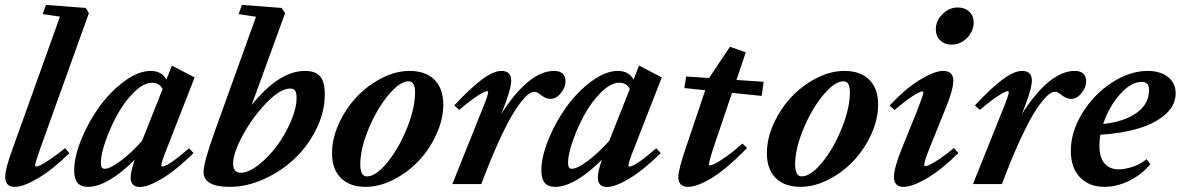

<svg xmlns="http://www.w3.org/2000/svg" viewBox="-20 -745 4778 777"><path d="M40 11.2Q1 11.2 1 -29.3Q1 -61.5 31.7 -145L222.7 -677.7L152.8 -688L166 -725.1L327.1 -712.9L339.8 -691.9L143.6 -146Q122.1 -85.9 122.1 -75.2Q122.1 -71.3 127 -71.3Q132.3 -71.3 145.3 -77.4Q158.2 -83.5 184.6 -101.3Q210.9 -119.1 243.2 -145.5L260.7 -125Q192.4 -58.1 133.5 -23.4Q74.7 11.2 40 11.2Z M335.9 11.2Q307.6 11.2 293.9 -4.9Q280.3 -21 280.3 -55.2Q280.3 -111.3 309.6 -182.4Q338.9 -253.4 382.8 -314Q426.8 -374.5 483.4 -416.3Q540 -458 589.8 -458Q634.3 -458 653.3 -422.9L675.8 -479.5L767.6 -431.6L655.8 -145.5Q632.8 -88.4 632.8 -75.7Q632.8 -70.8 635.7 -70.8Q659.7 -70.8 745.1 -145L763.2 -125.5Q694.3 -57.6 637 -22.9Q579.6 11.7 545.9 11.7Q508.8 11.7 508.8 -26.9Q508.8 -50.8 525.4 -99.1Q476.1 -48.8 426.5 -18.8Q377 11.2 335.9 11.2ZM388.2 -86.9Q388.2 -73.7 391.6 -67.9Q395 -62 403.8 -62Q425.3 -62 468 -93.8Q510.7 -125.5 554.7 -174.8L638.2 -384.8Q624.5 -410.2 595.7 -410.2Q561.5 -410.2 522.7 -372.1Q483.9 -334 455.1 -281.5Q426.3 -229 407.2 -174.6Q388.2 -120.1 388.2 -86.9Z M909.7 11.2Q803.7 11.2 803.7 -49.3Q803.7 -86.9 850.1 -215.8L1016.1 -677.2L945.8 -688L959 -725.1L1119.6 -712.9L1133.8 -691.9L998.5 -320.3Q1109.4 -458 1214.4 -458Q1256.8 -458 1275.6 -435.8Q1294.4 -413.6 1294.4 -363.3Q1294.4 -292.5 1260.3 -223.1Q1226.1 -153.8 1172.1 -102.8Q1118.2 -51.8 1048.3 -20.3Q978.5 11.2 909.7 11.2ZM954.6 -45.9Q985.4 -45.9 1025.6 -77.1Q1065.9 -108.4 1099.6 -153.3Q1133.3 -198.2 1156.7 -252.7Q1180.2 -307.1 1180.2 -349.6Q1180.2 -369.1 1174.3 -377.9Q1168.5 -386.7 1154.3 -386.7Q1114.3 -386.7 1058.3 -328.9Q1002.4 -271 962.9 -198.2Q923.3 -125.5 923.3 -83Q923.3 -45.9 954.6 -45.9Z M1459.5 11.2Q1396 11.2 1359.9 -24.2Q1323.7 -59.6 1323.7 -125Q1323.7 -184.6 1351.6 -245.4Q1379.4 -306.2 1423.1 -352.5Q1466.8 -398.9 1524.2 -428.5Q1581.5 -458 1637.2 -458Q1702.1 -458 1738 -422.4Q1773.9 -386.7 1773.9 -322.3Q1773.9 -262.7 1746.1 -201.7Q1718.3 -140.6 1674.6 -94.2Q1630.9 -47.9 1573.2 -18.3Q1515.6 11.2 1459.5 11.2ZM1464.8 -31.2Q1501.5 -31.2 1547.9 -88.1Q1594.2 -145 1627 -226.3Q1659.7 -307.6 1659.7 -371.6Q1659.7 -416 1633.8 -416Q1597.7 -416 1550.8 -359.1Q1503.9 -302.2 1470.9 -221.9Q1438 -141.6 1438 -79.6Q1438 -31.2 1464.8 -31.2Z M1810.5 0 1929.2 -295.9Q1955.6 -359.9 1955.6 -372.1Q1955.6 -376 1950.7 -376Q1941.9 -376 1912.8 -357.4Q1883.8 -338.9 1838.4 -300.3L1818.4 -318.4Q1883.8 -388.7 1930.4 -423.3Q1977.1 -458 2009.3 -458Q2048.8 -458 2048.8 -418.9Q2048.8 -386.7 2016.6 -303.7L2007.8 -282.2Q2061 -367.2 2115.7 -412.6Q2170.4 -458 2222.2 -458Q2268.6 -458 2268.6 -415Q2268.6 -392.1 2250 -368.4Q2231.4 -344.7 2206.5 -344.7Q2188 -344.7 2164.6 -363.8Q2153.3 -373.5 2141.6 -373.5Q2132.8 -373.5 2121.1 -365.7Q2109.4 -357.9 2089.6 -333.5Q2069.8 -309.1 2047.4 -270Q2024.9 -231 1993.4 -161.1Q1961.9 -91.3 1927.7 0Z M2226.6 11.2Q2198.2 11.2 2184.6 -4.9Q2170.9 -21 2170.9 -55.2Q2170.9 -111.3 2200.2 -182.4Q2229.5 -253.4 2273.4 -314Q2317.4 -374.5 2374 -416.3Q2430.7 -458 2480.5 -458Q2524.9 -458 2543.9 -422.9L2566.4 -479.5L2658.2 -431.6L2546.4 -145.5Q2523.4 -88.4 2523.4 -75.7Q2523.4 -70.8 2526.4 -70.8Q2550.3 -70.8 2635.7 -145L2653.8 -125.5Q2585 -57.6 2527.6 -22.9Q2470.2 11.7 2436.5 11.7Q2399.4 11.7 2399.4 -26.9Q2399.4 -50.8 2416 -99.1Q2366.7 -48.8 2317.1 -18.8Q2267.6 11.2 2226.6 11.2ZM2278.8 -86.9Q2278.8 -73.7 2282.2 -67.9Q2285.6 -62 2294.4 -62Q2315.9 -62 2358.6 -93.8Q2401.4 -125.5 2445.3 -174.8L2528.8 -384.8Q2515.1 -410.2 2486.3 -410.2Q2452.1 -410.2 2413.3 -372.1Q2374.5 -334 2345.7 -281.5Q2316.9 -229 2297.9 -174.6Q2278.8 -120.1 2278.8 -86.9Z M2764.2 11.2Q2725.1 11.2 2725.1 -29.3Q2725.1 -57.1 2754.9 -145L2834 -379.9L2749.5 -388.7L2756.8 -435.5L2850.6 -429.2L2851.6 -432.6L2934.1 -555.7L2998 -533.2L2960.4 -421.4L3070.3 -414.1L3062.5 -356.9L2942.4 -369.1L2868.7 -151.4Q2849.1 -91.8 2849.1 -78.6Q2849.1 -75.7 2852.5 -75.7Q2858.9 -75.7 2873.3 -82.5Q2887.7 -89.4 2918 -110.6Q2948.2 -131.8 2984.4 -164.1L3003.4 -146Q2921.9 -62.5 2861.8 -25.6Q2801.8 11.2 2764.2 11.2Z M3219.2 11.2Q3155.8 11.2 3119.6 -24.2Q3083.5 -59.6 3083.5 -125Q3083.5 -184.6 3111.3 -245.4Q3139.2 -306.2 3182.9 -352.5Q3226.6 -398.9 3283.9 -428.5Q3341.3 -458 3397 -458Q3461.9 -458 3497.8 -422.4Q3533.7 -386.7 3533.7 -322.3Q3533.7 -262.7 3505.9 -201.7Q3478 -140.6 3434.3 -94.2Q3390.6 -47.9 3333 -18.3Q3275.4 11.2 3219.2 11.2ZM3224.6 -31.2Q3261.2 -31.2 3307.6 -88.1Q3354 -145 3386.7 -226.3Q3419.4 -307.6 3419.4 -371.6Q3419.4 -416 3393.6 -416Q3357.4 -416 3310.5 -359.1Q3263.7 -302.2 3230.7 -221.9Q3197.8 -141.6 3197.8 -79.6Q3197.8 -31.2 3224.6 -31.2Z M3830.1 -564.5Q3802.2 -564.5 3784.7 -582Q3767.1 -599.6 3767.1 -626.5Q3767.1 -661.1 3794.4 -688Q3821.8 -714.8 3856 -714.8Q3884.3 -714.8 3902.3 -697.8Q3920.4 -680.7 3920.4 -653.8Q3920.4 -619.6 3894 -592Q3867.7 -564.5 3830.1 -564.5ZM3636.7 11.2Q3597.7 11.2 3597.7 -29.3Q3597.7 -64.5 3629.9 -145L3690.9 -295.4Q3716.8 -361.3 3716.8 -371.1Q3716.8 -375 3711.9 -375Q3703.1 -375 3674.3 -356.7Q3645.5 -338.4 3600.1 -299.8L3580.1 -317.9Q3644.5 -386.7 3703.4 -422.4Q3762.2 -458 3796.4 -458Q3837.9 -458 3837.9 -418.9Q3837.9 -381.3 3805.7 -303.7L3742.2 -146.5Q3720.2 -92.3 3720.2 -76.2Q3720.2 -72.3 3723.6 -72.3Q3729.5 -72.3 3742.4 -78.1Q3755.4 -84 3781.7 -101.6Q3808.1 -119.1 3840.3 -146L3858.4 -125.5Q3790 -58.1 3731 -23.4Q3671.9 11.2 3636.7 11.2Z M3917.5 0 4036.1 -295.9Q4062.5 -359.9 4062.5 -372.1Q4062.5 -376 4057.6 -376Q4048.8 -376 4019.8 -357.4Q3990.7 -338.9 3945.3 -300.3L3925.3 -318.4Q3990.7 -388.7 4037.4 -423.3Q4084 -458 4116.2 -458Q4155.8 -458 4155.8 -418.9Q4155.8 -386.7 4123.5 -303.7L4114.7 -282.2Q4168 -367.2 4222.7 -412.6Q4277.3 -458 4329.1 -458Q4375.5 -458 4375.5 -415Q4375.5 -392.1 4356.9 -368.4Q4338.4 -344.7 4313.5 -344.7Q4294.9 -344.7 4271.5 -363.8Q4260.3 -373.5 4248.5 -373.5Q4239.7 -373.5 4228 -365.7Q4216.3 -357.9 4196.5 -333.5Q4176.8 -309.1 4154.3 -270Q4131.8 -231 4100.3 -161.1Q4068.8 -91.3 4034.7 0Z M4449.7 11.2Q4387.7 11.2 4350.6 -27.3Q4313.5 -65.9 4313.5 -134.8Q4313.5 -210.9 4359.6 -286.6Q4405.8 -362.3 4478.8 -410.2Q4551.8 -458 4625 -458Q4675.8 -458 4706.8 -433.3Q4737.8 -408.7 4737.8 -367.2Q4737.8 -319.3 4697 -282.7Q4656.2 -246.1 4588.4 -225.6Q4520.5 -205.1 4433.1 -199.7Q4429.2 -180.2 4429.2 -156.2Q4429.2 -107.4 4450 -83.5Q4470.7 -59.6 4507.8 -59.6Q4532.7 -59.6 4565.4 -70.6Q4598.1 -81.5 4619.6 -101.1L4635.3 -80.6Q4600.6 -38.6 4550.3 -13.7Q4500 11.2 4449.7 11.2ZM4600.6 -413.6Q4556.6 -413.6 4512 -362.8Q4467.3 -312 4444.3 -243.2Q4531.2 -252.9 4580.6 -288.8Q4629.9 -324.7 4629.9 -379.9Q4629.9 -398.9 4622.3 -406.2Q4614.7 -413.6 4600.6 -413.6Z"/></svg>

Font: Elstob 8pt
Style: Bold Italic
Weight: 700
Italic angle: -20°
Designer: Peter S. Baker
Version: Version 1.015